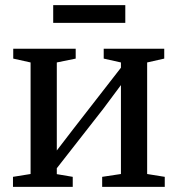

<svg xmlns="http://www.w3.org/2000/svg" viewBox="-20 -727 692 747"><path d="M30.5 0V-39L99 -50V-484L31.5 -499V-537.5H274.5V-499L201 -484V-141.5L265.5 -225.5L450.5 -463.5V-484L383.5 -499V-537.5H619V-499L552.5 -484V-50L621 -39V0H377.5V-39L450.5 -50V-396L382 -304L201 -72.5V-49.5L263 -39V0ZM467.5 -707V-638H187V-707Z"/></svg>

Font: Merriweather 60pt
Style: Regular
Weight: 400
Version: Version 2.100